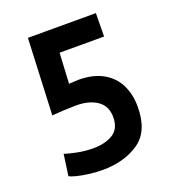

<svg xmlns="http://www.w3.org/2000/svg" viewBox="-130 -801 823 911"><g transform="rotate(-20 281.5 -345.0)"><path d="M85 -125.5Q105 -117.7 145.8 -109.6Q186.5 -101.6 226.6 -101.6Q287.6 -101.6 326.7 -126Q365.7 -150.4 365.7 -209Q365.7 -264.2 325.4 -292.5Q285.2 -320.8 217.3 -320.8Q196.8 -320.8 157 -318.8Q117.2 -316.9 96.7 -314.9L113.8 -700.2H457L455.6 -582.5H231L222.7 -428.7L241.7 -429.7Q259.3 -431.2 269.5 -431.2Q343.8 -431.2 393.6 -403.3Q443.4 -375.5 467.5 -326.9Q491.7 -278.3 491.7 -215.3Q491.7 -91.3 417 -40.5Q342.3 10.3 234.4 10.3Q197.8 10.3 163.1 5.6Q128.4 1 103.5 -5.6Q78.6 -12.2 69.8 -17.6Z"/></g></svg>

Font: Selawik Semibold
Style: Regular
Weight: 600
Designer: Aaron Bell
Foundry: Microsoft Corporation
Version: Version 1.01